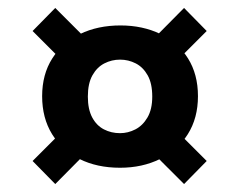

<svg xmlns="http://www.w3.org/2000/svg" viewBox="-20 -540 602 483"><path d="M282 -118Q224 -118 180 -140Q136 -162 111 -202.5Q86 -243 86 -298Q86 -353 111.5 -393Q137 -433 181.5 -454.5Q226 -476 283 -476Q339 -476 383.5 -454.5Q428 -433 453 -393Q478 -353 478 -298Q478 -243 452.5 -202.5Q427 -162 382.5 -140Q338 -118 282 -118ZM119 -77 62 -135 155 -228 223 -182ZM443 -77 351 -169 411 -224 500 -135ZM282 -205Q302 -205 320.5 -214.5Q339 -224 351 -244.5Q363 -265 363 -297Q363 -330 351.5 -350.5Q340 -371 321.5 -380.5Q303 -390 282 -390Q261 -390 242.5 -380.5Q224 -371 212.5 -350.5Q201 -330 201 -297Q201 -265 212 -244.5Q223 -224 241.5 -214.5Q260 -205 282 -205ZM152 -372 62 -462 119 -520 217 -422ZM401 -363 346 -422 443 -520 500 -462Z"/></svg>

Font: DM Sans 17pt ExtraBold
Style: Regular
Weight: 800
Version: Version 4.004;gftools[0.9.30]